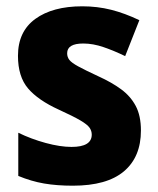

<svg xmlns="http://www.w3.org/2000/svg" viewBox="-20 -579 500 609"><path d="M427 -165Q427 -81 373 -35.5Q319 10 211 10Q160 10 119.5 3Q79 -4 38 -21V-158Q79 -138 125 -125.5Q171 -113 207 -113Q271 -113 271 -152Q271 -164 264 -174Q257 -184 235 -197Q213 -210 167 -231Q101 -261 69 -298.5Q37 -336 37 -402Q37 -479 92 -519Q147 -559 241 -559Q289 -559 332.5 -548Q376 -537 422 -515L377 -401Q342 -418 308.5 -429.5Q275 -441 244 -441Q193 -441 193 -410Q193 -398 200 -389Q207 -380 228 -368.5Q249 -357 292 -337Q334 -318 364 -296Q394 -274 410.5 -243Q427 -212 427 -165Z"/></svg>

Font: Noto Sans Gujarati SemiCondensed ExtraBold
Style: Regular
Weight: 800
Width: 4
Designer: Jelle Bosma - Monotype Design Team, Universal Thirst
Foundry: Monotype Imaging Inc.
Version: Version 2.106; ttfautohint (v1.8.4.7-5d5b)